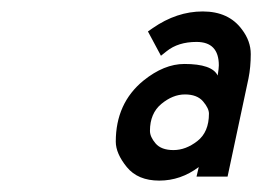

<svg xmlns="http://www.w3.org/2000/svg" viewBox="-20 -823 454 332"><path d="M239.3 -596.7Q239.3 -586.4 249 -575Q258.8 -563.5 280 -563.5Q301.3 -563.5 321.3 -579.1Q341.3 -594.7 341.3 -626.5Q341.3 -635.7 331.1 -647.7Q320.8 -659.7 299.8 -659.7Q278.8 -659.7 259 -643.3Q239.3 -627 239.3 -596.7ZM358.4 -710Q358.4 -750.5 319.8 -750.5Q288.1 -750.5 268.1 -734.4L258.3 -726.6L235.8 -768.6L244.1 -774.4Q285.6 -803.2 330.6 -803.2Q375.5 -803.2 398.4 -772Q413.6 -752 413.6 -729.5Q413.6 -707 409.7 -687.5L373.5 -517.6H319.8L323.7 -534.2Q292.5 -510.7 255.4 -510.7Q218.3 -510.7 199.2 -534.2Q180.2 -557.6 180.2 -578.1Q180.2 -644.5 228 -683.6Q263.7 -712.4 298.8 -712.4Q346.7 -712.4 356.4 -692.4Q358.4 -705.1 358.4 -710Z"/></svg>

Font: Tuffy
Style: Italic
Weight: 400
Italic angle: -12°
Designer: Thatcher Ulrich, Karoly Barta and Michael Everson
Version: Version 001.271